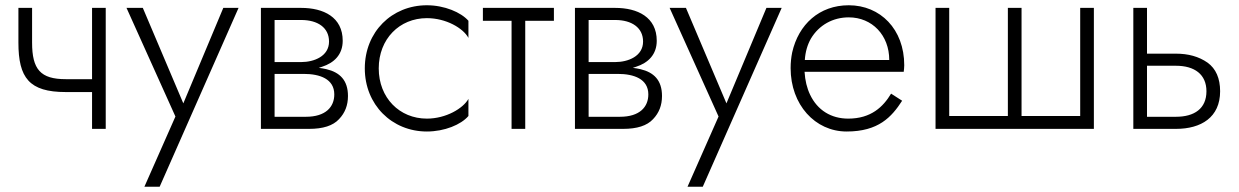

<svg xmlns="http://www.w3.org/2000/svg" viewBox="-20 -490 4709 730"><path d="M230 -140H330V0H382V-460H330V-189H230C134 -189 102 -226 102 -328V-460H50V-328C50 -194 91 -140 230 -140Z M887 -460H829L677 -97L523 -460H461L647 -47L529 220H587Z M972 -460V0H1155C1208 0 1246 -12 1269 -37C1292 -61 1303 -90 1303 -125C1303 -185 1272 -215 1221 -227C1212 -229 1202 -231 1192 -232C1196 -233 1200 -235 1204 -236C1251 -251 1283 -283 1283 -335C1283 -425 1210 -460 1125 -460ZM1024 -254V-414H1125C1188 -414 1231 -385 1231 -332C1231 -276 1174 -254 1125 -254ZM1024 -46V-209H1135C1196 -209 1251 -190 1251 -131C1251 -84 1219 -46 1143 -46Z M1420 -230C1420 -342 1499 -421 1603 -421C1676 -421 1741 -383 1761 -346V-411C1733 -443 1670 -470 1603 -470C1470 -470 1367 -369 1367 -230C1367 -92 1470 10 1603 10C1670 10 1733 -16 1761 -49V-114C1741 -78 1676 -39 1603 -39C1499 -39 1420 -118 1420 -230Z M1816 -460V-411H1925V0H1977V-411H2086V-460Z M2166 -460V0H2349C2402 0 2440 -12 2463 -37C2486 -61 2497 -90 2497 -125C2497 -185 2466 -215 2415 -227C2406 -229 2396 -231 2386 -232C2390 -233 2394 -235 2398 -236C2445 -251 2477 -283 2477 -335C2477 -425 2404 -460 2319 -460ZM2218 -254V-414H2319C2382 -414 2425 -385 2425 -332C2425 -276 2368 -254 2319 -254ZM2218 -46V-209H2329C2390 -209 2445 -190 2445 -131C2445 -84 2413 -46 2337 -46Z M2952 -460H2894L2742 -97L2588 -460H2526L2712 -47L2594 220H2652Z M3368 -134C3338 -84 3292 -39 3205 -39C3140 -39 3088 -71 3060 -130C3048 -155 3041 -184 3039 -217H3416C3417 -225 3418 -234 3418 -242C3418 -379 3327 -470 3207 -470C3095 -470 3016 -397 2992 -291C2988 -271 2986 -252 2986 -231C2986 -92 3079 10 3199 10C3320 10 3370 -45 3410 -107ZM3040 -262C3042 -293 3050 -320 3063 -343C3094 -395 3147 -424 3207 -424C3296 -424 3361 -356 3361 -262Z M3864 -49V-460H3812V-49H3589V-460H3537V0H4139V-460H4087V-49Z M4289 -460V0H4451C4547 0 4619 -44 4619 -143C4619 -192 4603 -229 4571 -252C4538 -275 4498 -286 4451 -286H4341V-460ZM4341 -46V-240H4451C4522 -240 4567 -207 4567 -143C4567 -77 4521 -46 4451 -46Z"/></svg>

Font: Jost Light
Style: Regular
Weight: 300
Version: Version 3.710